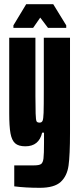

<svg xmlns="http://www.w3.org/2000/svg" viewBox="-20 -690 380 916"><path d="M48 199V99H142Q167 99 176 92.5Q185 86 187.5 65.5Q190 45 190 -11V-57H181Q166 8 101 8Q68 8 52 -6.5Q36 -21 30 -54Q24 -87 24 -150V-510H149V-233Q149 -180 150 -148.5Q151 -117 154.5 -111Q158 -105 169 -105Q179 -105 183 -113.5Q187 -122 188 -152Q189 -182 189 -266V-510H314V-56Q314 50 307 100Q300 150 269.5 178Q239 206 170 206Q101 206 48 199ZM44 -557V-569L105 -670H234L296 -569V-557H209L172 -606L138 -557Z"/></svg>

Font: Saira Ultra Condensed Black
Style: Regular
Weight: 900
Width: 1
Designer: Hector Gatti with collaboration of the Omnibus-Type team
Foundry: Omnibus-Type
Version: Version 1.001; ttfautohint (v1.8)